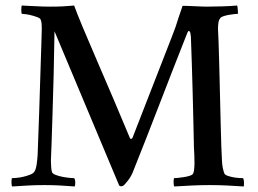

<svg xmlns="http://www.w3.org/2000/svg" viewBox="-20 -670 931 694"><path d="M162 -646Q187 -646 207.5 -647Q228 -648 248 -650Q256 -627 278.5 -573Q301 -519 330.5 -451Q360 -383 391.5 -309Q423 -235 450 -170Q451 -168 454 -168Q457 -168 459 -172Q490 -253 525 -341.5Q560 -430 600 -534Q607 -551 614 -571Q621 -591 626 -608Q633 -628 640 -649Q649 -649 661 -648.5Q673 -648 685 -647.5Q697 -647 708 -646.5Q719 -646 726 -646Q752 -646 783.5 -647Q815 -648 837 -650Q838 -649 838.5 -644.5Q839 -640 839.5 -634.5Q840 -629 840 -625Q840 -621 840 -620Q836 -620 826 -619Q816 -618 805.5 -616Q795 -614 786.5 -611Q778 -608 776 -604Q771 -598 769.5 -588Q768 -578 768 -566Q769 -549 770 -519.5Q771 -490 772 -453.5Q773 -417 774 -375Q775 -333 776 -291.5Q777 -250 778 -211Q779 -172 780 -140Q781 -111 782.5 -86Q784 -61 791 -43Q793 -38 803 -34.5Q813 -31 824.5 -29Q836 -27 846 -26.5Q856 -26 859 -26Q862 -19 862 -9.5Q862 0 861 4Q831 2 801 0.5Q771 -1 738 -1Q704 -1 674 0.5Q644 2 610 4Q608 2 607.5 -9Q607 -20 609 -26Q614 -26 623 -27Q632 -28 642.5 -29.5Q653 -31 662 -33.5Q671 -36 675 -39Q680 -43 681.5 -56Q683 -69 683 -79Q683 -89 682.5 -107Q682 -125 681 -137Q680 -181 679 -230.5Q678 -280 676.5 -331.5Q675 -383 673.5 -435Q672 -487 670 -537Q670 -539 668.5 -548.5Q667 -558 662 -558Q660 -558 657 -551Q606 -422 556.5 -293.5Q507 -165 459 -45Q458 -42 453.5 -34Q449 -26 443 -18Q437 -10 431 -3.5Q425 3 420 3Q418 4 415.5 3Q413 2 411 1L177 -557Q176 -478 174 -402Q172 -326 170 -263Q168 -200 166.5 -154Q165 -108 164 -89Q164 -79 165 -66Q166 -53 168 -48Q170 -42 182 -37.5Q194 -33 207.5 -30.5Q221 -28 233 -27Q245 -26 248 -26Q252 -21 252 -10.5Q252 0 250 4Q221 2 197.5 0.5Q174 -1 141 -1Q107 -1 82.5 0.5Q58 2 24 4Q22 2 21.5 -8.5Q21 -19 23 -26Q28 -26 39.5 -27Q51 -28 64 -31Q77 -34 88.5 -38.5Q100 -43 104 -49Q110 -58 112.5 -76Q115 -94 116 -109Q119 -184 121.5 -261Q124 -338 126 -402.5Q128 -467 129.5 -511Q131 -555 131 -565Q131 -574 130.5 -583Q130 -592 127 -599Q125 -604 116 -607.5Q107 -611 96 -614Q85 -617 74.5 -618.5Q64 -620 59 -620Q57 -622 57 -635Q57 -648 59 -650Q76 -649 88 -648.5Q100 -648 110.5 -647.5Q121 -647 133 -646.5Q145 -646 162 -646Z"/></svg>

Font: Vermiglione Medium
Style: Regular
Weight: 500
Version: Version 1.000